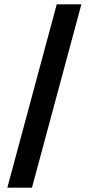

<svg xmlns="http://www.w3.org/2000/svg" viewBox="-20 -765 412 891"><path d="M128.3 106H14L243.3 -745H357.7Z"/></svg>

Font: 42dot Sans Light
Style: Regular
Weight: 300
Designer: 42dot
Version: Version 1.000